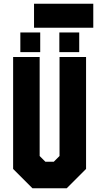

<svg xmlns="http://www.w3.org/2000/svg" viewBox="-20 -1004 529 1024"><path d="M153 0 50 -103V-700H191.5V-172L222 -141.5H267L297.5 -172V-700H439V-103L336 0ZM296.5 -726V-831H402.5V-726ZM88.5 -726V-831H194.5V-726ZM161.5 -856V-984H477.5V-856Z"/></svg>

Font: Tourney Condensed Black
Style: Regular
Weight: 900
Width: 3
Designer: Tyler Finck
Foundry: Etcetera Type Co
Version: Version 1.010; ttfautohint (v1.8.3)